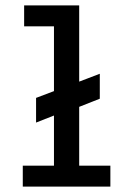

<svg xmlns="http://www.w3.org/2000/svg" viewBox="-20 -688 490 708"><path d="M64 0V-77H179V-262L113 -236V-327L179 -352V-591H69V-668H272V-387L348 -416V-324L272 -294V-77H387V0Z"/></svg>

Font: Inconsolata SemiCondensed SemiBold
Style: Regular
Weight: 600
Width: 4
Monospace: yes
Designer: Raph Levien, Cyreal, Brenton Simpson
Foundry: Raph Levien, Cyreal, Google
Version: Version 3.001; ttfautohint (v1.8.2.53-6de2)